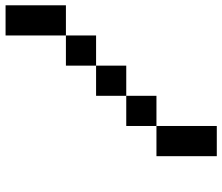

<svg xmlns="http://www.w3.org/2000/svg" viewBox="-76 -742 818 707"><g transform="rotate(90 333.5 -389.0)"><path d="M111.1 0H0V-222.2H111.1ZM555.6 -555.6H444.4V-777.8H555.6ZM222.2 -222.2H111.1V-333.3H222.2ZM333.3 -333.3H222.2V-444.4H333.3ZM444.4 -444.4H333.3V-555.6H444.4Z"/></g></svg>

Font: Pixeloid Mono
Style: Regular
Weight: 400
Monospace: yes
Designer: GGBotNet
Foundry: GGBotNet
Version: 0.5